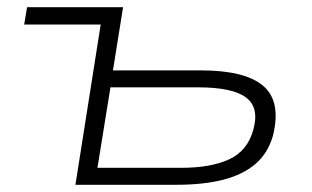

<svg xmlns="http://www.w3.org/2000/svg" viewBox="-20 -512 865 532"><path d="M189 0 259 -444H47L55 -492H321L293 -317H536Q660 -317 710 -273.5Q760 -230 736 -135Q722 -87 687.5 -57.5Q653 -28 598.5 -14Q544 0 468 0ZM250 -47H482Q564 -47 615 -70.5Q666 -94 682 -153Q699 -214 661.5 -242Q624 -270 529 -270H286Z"/></svg>

Font: Nunito Sans 7pt Expanded ExtraLight
Style: Italic
Weight: 250
Width: 7
Italic angle: -9°
Designer: Vernon Adams
Foundry: Vernon Adams
Version: Version 3.101;gftools[0.9.27]